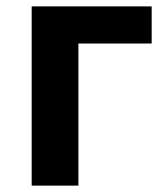

<svg xmlns="http://www.w3.org/2000/svg" viewBox="-20 -580 523 600"><path d="M79 0V-560H454V-444H225V0Z"/></svg>

Font: Noto Sans Korean Bold
Style: Bold
Weight: 700
Designer: Ryoko NISHIZUKA  (kana & ideographs); Paul D. Hunt (Latin, Greek & Cyrillic); Wenlong ZHANG  (bopomofo); Sandoll Communi
Foundry: Adobe Systems Incorporated
Version: Version 1.000;PS 1;hotconv 1.0.78;makeotf.lib2.5.61930